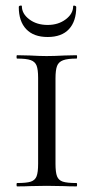

<svg xmlns="http://www.w3.org/2000/svg" viewBox="-20 -665 333 685"><path d="M253 -12Q255 -12 255 -6Q255 0 253 0Q225 0 209 -1L146 -2L87 -1Q70 0 41 0Q39 0 39 -6Q39 -12 41 -12Q75 -12 90 -17Q105 -22 110.5 -36Q116 -50 116 -81V-387Q116 -417 110.5 -431Q105 -445 89.5 -450.5Q74 -456 41 -456Q39 -456 39 -462Q39 -468 41 -468L87 -467Q123 -465 146 -465Q172 -465 210 -467L253 -468Q255 -468 255 -462Q255 -456 253 -456Q221 -456 205 -450Q189 -444 183.5 -429.5Q178 -415 178 -385V-81Q178 -50 183.5 -36Q189 -22 204 -17Q219 -12 253 -12ZM58 -643Q58 -616 84.5 -596Q111 -576 150 -576Q188 -576 214.5 -596Q241 -616 241 -643Q241 -645 244 -645Q247 -645 249.5 -643.5Q252 -642 252 -640Q252 -589 226 -561Q200 -533 150 -533Q100 -533 73.5 -561Q47 -589 47 -640Q47 -644 52.5 -645Q58 -646 58 -643Z"/></svg>

Font: Cormorant SC
Style: Regular
Weight: 400
Designer: Christian Thalmann (Catharsis Fonts)
Foundry: Catharsis Fonts
Version: Version 4.000